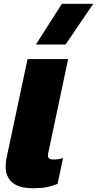

<svg xmlns="http://www.w3.org/2000/svg" viewBox="-20 -987 514 1017"><path d="M170 -751 308 -967H474L327 -751ZM155 10Q81 10 45.5 -20Q10 -50 10 -105Q10 -116 11 -127.5Q12 -139 15 -152L126 -674H341L236 -179Q235 -175 234.5 -170.5Q234 -166 234 -162Q234 -142 264 -142Q277 -142 289.5 -144Q302 -146 314 -150L285 -13Q254 -1 226.5 4.5Q199 10 155 10Z"/></svg>

Font: Kanit ExtraBold
Style: Italic
Weight: 800
Italic angle: -12°
Designer: Katatrad Team
Foundry: CadsonDemak
Version: Version 2.000; ttfautohint (v1.8.3)